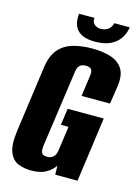

<svg xmlns="http://www.w3.org/2000/svg" viewBox="-114 -799 632 873"><g transform="rotate(15 202.0 -362.5)"><path d="M120 10Q88 10 60 -1Q32 -12 18 -46Q4 -80 13 -146L57 -464Q65 -515 90 -544.5Q115 -574 155.5 -586Q196 -598 247 -598Q298 -598 335.5 -585.5Q373 -573 391 -544Q409 -515 402 -464L389 -377H255L268 -472Q271 -490 268 -499Q265 -508 257.5 -511.5Q250 -515 238 -515Q228 -515 219.5 -511.5Q211 -508 205 -499Q199 -490 197 -472L146 -112Q144 -95 147 -85Q150 -75 158 -72Q166 -69 176 -69Q192 -69 203.5 -79Q215 -89 218 -112L234 -226H198L209 -304H379L337 0H232L231 -42Q230 -41 229 -39.5Q228 -38 227 -37Q216 -21 190.5 -5.5Q165 10 120 10ZM250 -631Q212 -631 190 -641.5Q168 -652 158.5 -668.5Q149 -685 147 -702.5Q145 -720 147 -735H220Q217 -715 230 -704.5Q243 -694 260 -694Q279 -694 293.5 -704Q308 -714 313 -735H386Q382 -707 366.5 -683Q351 -659 322 -645Q293 -631 250 -631Z"/></g></svg>

Font: Alumni Sans ExtraBold
Style: Italic
Weight: 800
Italic angle: -8°
Designer: Robert E. Leuschke
Foundry: Robert E. Leuschke
Version: Version 1.016